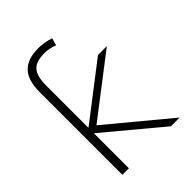

<svg xmlns="http://www.w3.org/2000/svg" viewBox="-217 -869 979 979"><g transform="rotate(-45 272.0 -380.0)"><path d="M496 0H433L132 -251H130V0H83V-598Q83 -681 120.5 -720.5Q158 -760 236 -760Q280 -760 322 -745L311 -706Q277 -720 239 -720Q180 -720 155 -692Q130 -664 130 -598V-293H132L427 -520H491L168 -272Z"/></g></svg>

Font: Mplus 1p Light
Style: Regular
Weight: 300
Version: Version 1.061